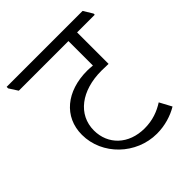

<svg xmlns="http://www.w3.org/2000/svg" viewBox="-198 -735 815 815"><g transform="rotate(-45 209.5 -327.0)"><path d="M280 -31C328 -31 373 -45 408 -66L379 -120C346 -99 308 -84 259 -84C163 -84 100 -146 100 -230C100 -325 182 -387 302 -387C314 -387 329 -386 344 -386V-575H450V-582L425 -623H-31V-614L-6 -575H292V-428C281 -429 270 -430 259 -430C136 -430 51 -361 51 -253C51 -132 156 -31 280 -31Z"/></g></svg>

Font: Noto Serif Devanagari SemiCondensed Light
Style: Regular
Weight: 300
Width: 4
Designer: Universal Thirst, Indian Type Foundry and the Monotype Design Team
Foundry: Monotype Imaging Inc.
Version: Version 2.004